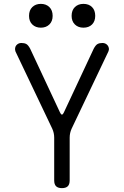

<svg xmlns="http://www.w3.org/2000/svg" viewBox="-20 -962 640 992"><path d="M411 -819Q384 -819 367 -835.5Q350 -852 350 -880Q350 -909 367 -925.5Q384 -942 411 -942Q439 -942 455.5 -925.5Q472 -909 472 -880Q472 -852 455.5 -835.5Q439 -819 411 -819ZM191 -819Q164 -819 147 -835.5Q130 -852 130 -880Q130 -909 147 -925.5Q164 -942 191 -942Q218 -942 235 -925.5Q252 -909 252 -880Q252 -852 235 -835.5Q218 -819 191 -819ZM300 10Q280 10 270 0.5Q260 -9 260 -30V-251Q260 -263 257.5 -274.5Q255 -286 250 -297L60 -696Q57 -705 58 -713Q59 -721 63.5 -727Q68 -733 75 -736.5Q82 -740 90 -740Q106 -740 116 -734.5Q126 -729 136 -710L290 -381Q295 -370 300 -370Q305 -370 310 -381L464 -710Q474 -729 484 -734.5Q494 -740 510 -740Q518 -740 525 -736.5Q532 -733 536.5 -727Q541 -721 542.5 -713Q544 -705 540 -696L350 -297Q345 -286 342.5 -274.5Q340 -263 340 -251V-30Q340 -9 330 0.5Q320 10 300 10Z"/></svg>

Font: Maple Mono Normal NL Light
Style: Regular
Weight: 300
Monospace: yes
Designer: subframe7536
Version: Version 7.000